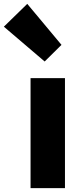

<svg xmlns="http://www.w3.org/2000/svg" viewBox="-86 -973 427 993"><path d="M72 0H250V-569H72ZM145 -655 232 -741 55 -953 -66 -835Z"/></svg>

Font: Noto Sans CJK HK Black
Style: Regular
Weight: 900
Designer: Ryoko NISHIZUKA 西塚涼子 (kana, bopomofo & ideographs); Paul D. Hunt (Latin, Greek & Cyrillic); Sandoll Communications 산돌커뮤니
Foundry: Adobe
Version: Version 2.004;hotconv 1.0.118;makeotfexe 2.5.65603